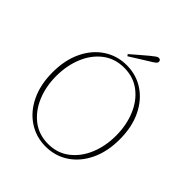

<svg xmlns="http://www.w3.org/2000/svg" viewBox="-233 -1009 1172 1172"><g transform="rotate(45 353.0 -423.0)"><path d="M353 13Q271 13 205 -30.5Q139 -74 101 -153Q63 -232 63 -338Q63 -444 101 -523Q139 -602 205 -645.5Q271 -689 353 -689Q436 -689 501.5 -645.5Q567 -602 605 -523Q643 -444 643 -338Q643 -232 605 -153Q567 -74 501.5 -30.5Q436 13 353 13ZM353 -9Q433 -9 491 -54Q549 -99 580 -173.5Q611 -248 611 -338Q611 -428 580 -503Q549 -578 491 -622.5Q433 -667 353 -667Q273 -667 215 -622.5Q157 -578 126 -503Q95 -428 95 -338Q95 -248 126 -173.5Q157 -99 215 -54Q273 -9 353 -9ZM309 -741Q336 -764 362.5 -787Q389 -810 412 -829Q433 -846 442.5 -852.5Q452 -859 459 -859Q477 -859 477 -842Q477 -833 467 -825Q457 -817 432 -802Q404 -785 375 -766.5Q346 -748 317 -730Z"/></g></svg>

Font: Source Serif 4 ExtraLight
Style: Regular
Weight: 200
Designer: Frank Grießhammer
Foundry: Adobe
Version: Version 4.005;hotconv 1.1.0;makeotfexe 2.6.0